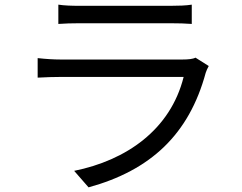

<svg xmlns="http://www.w3.org/2000/svg" viewBox="-20 -765 1040 826"><path d="M821 -517C810 -511 789 -509 766 -509H239C212 -509 178 -511 142 -515V-431C177 -433 215 -434 239 -434H770C713 -206 522 -75 299 -30L361 41C627 -32 793 -186 865 -452C867 -459 873 -472 878 -481ZM231 -662C258 -664 290 -665 321 -665H713C747 -665 781 -664 805 -662V-745C781 -741 746 -740 714 -740H321C289 -740 257 -741 231 -745Z"/></svg>

Font: Noto Sans KR Regular
Style: Regular
Weight: 400
Designer: Ryoko NISHIZUKA  (kana & ideographs); Paul D. Hunt (Latin, Greek & Cyrillic); Wenlong ZHANG  (bopomofo); Sandoll Communi
Foundry: Adobe Systems Incorporated
Version: Version 1.004;PS 1.004;hotconv 1.0.82;makeotf.lib2.5.63406